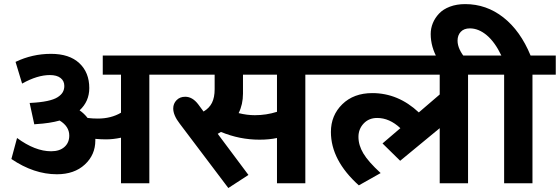

<svg xmlns="http://www.w3.org/2000/svg" viewBox="-20 -903 2758 946"><path d="M576.2 0V-224.6Q537.6 -216.3 502.4 -216.3Q478 -216.3 449.7 -218.8V-210.9Q449.7 -140.1 397.9 -92.3Q346.2 -44.4 260.3 -44.4Q147 -44.4 36.1 -119.6L64 -223.1Q152.8 -157.7 231.9 -157.7Q273.9 -157.7 297.6 -179Q321.3 -200.2 321.3 -234.9Q321.3 -280.3 273.9 -309.1Q225.1 -295.4 158.7 -291.5L148.9 -290.5L126 -396H131.3Q179.2 -398.4 212.6 -405.5Q246.1 -412.6 263.9 -424.1Q281.7 -435.5 289.3 -449Q296.9 -462.4 296.9 -479.5Q296.9 -504.4 278.3 -518.8Q259.8 -533.2 225.6 -533.2Q164.1 -533.2 88.9 -491.2L56.6 -598.1Q139.2 -637.7 231.4 -637.7Q321.8 -637.7 370.8 -591.8Q419.9 -545.9 419.9 -469.2Q419.9 -403.3 372.1 -359.4Q394.5 -343.8 411.6 -321.8Q436 -318.8 461.9 -318.8Q527.3 -318.8 576.2 -347.7V-535.2H486.3V-629.4H830.6V-535.2H715.8V0Z M1235.4 -335.4Q1292 -335.4 1344.7 -352.1V-535.2H1177.2V-441.9Q1177.2 -388.7 1155.8 -345.7Q1197.3 -335.4 1235.4 -335.4ZM1204.1 -41 1105 23.4 865.7 -293.5Q833.5 -335 833.5 -368.7Q833.5 -392.6 849.9 -409.4Q866.2 -426.3 892.6 -426.3Q928.2 -426.3 956.5 -389.2L982.9 -353.5Q1011.2 -370.1 1024.4 -396.5Q1037.6 -422.9 1037.6 -463.4V-535.2H801.3V-629.4H1599.1V-535.2H1484.4V0H1344.7V-223.1Q1306.6 -214.8 1258.3 -214.8Q1160.6 -214.8 1068.8 -252.9Q1063.5 -249.5 1052.7 -243.7Z M1855.5 -50.3 1748 10.3Q1610.4 -113.3 1610.4 -252.9Q1610.4 -334.5 1666.5 -389.4Q1722.7 -444.3 1814.5 -444.3Q1941.9 -444.3 2043.5 -349.1L2146.5 -437.5V-535.2H1557.1V-629.4H2400.4V-535.2H2286.1V0H2146.5V-271.5L1951.7 -110.8L1864.7 -196.3L1952.6 -271.5Q1898.9 -321.8 1838.4 -321.8Q1797.4 -321.8 1771.7 -294.4Q1746.1 -267.1 1746.1 -228.5Q1746.1 -187.5 1770.3 -147Q1794.4 -106.4 1855.5 -50.3Z M2463.9 0V-535.2H2371.1V-629.4H2450.2Q2418.5 -695.8 2378.2 -729.5Q2337.9 -763.2 2294.9 -763.2Q2266.1 -763.2 2250.2 -746.3Q2234.4 -729.5 2234.4 -702.6Q2234.4 -660.2 2276.4 -611.8H2136.7Q2102.1 -671.9 2102.1 -735.4Q2102.1 -763.2 2112.5 -788.8Q2123 -814.5 2143.1 -835.9Q2163.1 -857.4 2196.5 -870.1Q2230 -882.8 2272 -882.8Q2376.5 -882.8 2460.2 -817.1Q2543.9 -751.5 2594.2 -629.4H2718.3V-535.2H2603.5V0Z"/></svg>

Font: Khula Bold
Style: Regular
Weight: 700
Designer: Erin McLaughlin, Steve Matteson
Version: Version 1.000;PS 1.0;hotconv 1.0.72;makeotf.lib2.5.5900